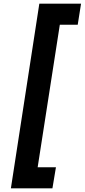

<svg xmlns="http://www.w3.org/2000/svg" viewBox="-20 -800 459 1040"><path d="M304 -666 184 106H283L264 220H39L193 -780H419L401 -666Z"/></svg>

Font: Jost* 600 Semi
Style: Italic
Weight: 600
Italic angle: -10°
Version: Version 3.500